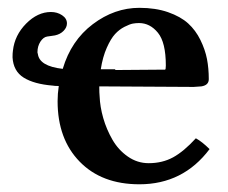

<svg xmlns="http://www.w3.org/2000/svg" viewBox="-20 -462 585 493"><path d="M238.8 -284.2H275.9V-282.2L403.8 -283.2Q405.8 -283.2 405.8 -293.9Q405.8 -353 385.5 -377.9Q365.2 -402.8 336.9 -402.8Q329.1 -402.8 321 -401.4Q313 -399.9 299.6 -393.1Q286.1 -386.2 275.4 -374.5Q264.6 -362.8 254.2 -339.4Q243.7 -315.9 238.8 -284.2ZM482.9 -106.9Q499 -98.1 518.1 -79.1Q450.2 11.2 337.9 11.2Q241.2 11.2 184.6 -46.9Q127.9 -105 127.9 -202.1Q127.9 -221.2 130.9 -241.2H129.9Q120.1 -241.2 115.2 -242.2Q67.4 -246.1 40.8 -262.7Q14.2 -279.3 12.2 -314.9Q12.2 -326.2 13.2 -332Q17.6 -371.6 47.1 -401.4Q76.7 -431.2 110.8 -431.2Q127 -431.2 139.4 -422.9Q151.9 -414.6 151.9 -401.9Q151.9 -391.6 143.3 -382.8Q134.8 -374 121.1 -371.1Q117.7 -370.6 111.1 -369.6Q104.5 -368.7 101.1 -368.2Q91.3 -366.7 83.7 -355Q76.2 -343.3 76.2 -328.1Q76.2 -325.2 77.1 -324.2Q80.6 -292 141.1 -285.2Q162.6 -357.9 218.3 -399.9Q273.9 -441.9 337.9 -441.9Q379.4 -441.9 411.6 -430.7Q443.8 -419.4 463.1 -401.9Q482.4 -384.3 494.6 -359.4Q506.8 -334.5 511.5 -310.3Q516.1 -286.1 516.1 -258.8Q516.1 -243.2 497.1 -240.2Q494.1 -240.2 487.3 -239.5Q480.5 -238.8 477.1 -238.8L234.9 -240.2Q234.9 -222.7 235.8 -214.8Q236.8 -188 245.1 -158.9Q253.4 -129.9 268.6 -103.5Q283.7 -77.1 308.1 -60.1Q332.5 -43 361.8 -43Q397 -43 424.6 -58.1Q452.1 -73.2 482.9 -106.9Z"/></svg>

Font: Common Serif SemiBold
Style: Regular
Weight: 600
Designer: Philipp H. Poll, Khaled Hosny
Foundry: Stefan Peev, Context Ltd.
Version: Version 1.026